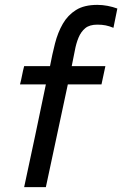

<svg xmlns="http://www.w3.org/2000/svg" viewBox="-20 -767 501 787"><path d="M79 -496H185Q194 -544 205.5 -589Q217 -634 237.5 -669.5Q258 -705 291.5 -726Q325 -747 379 -747Q400 -747 421 -743Q442 -739 461 -732Q457 -712 453 -692.5Q449 -673 445 -653Q428 -660 413 -663Q398 -666 379 -666Q347 -666 329.5 -651.5Q312 -637 302 -613Q292 -589 286.5 -558.5Q281 -528 274 -496H412Q408 -477 404 -458.5Q400 -440 396 -421H258Q235 -315 213 -210.5Q191 -106 168 0H79Q102 -106 124 -210.5Q146 -315 168 -421H62Q67 -440 70.5 -458.5Q74 -477 79 -496Z"/></svg>

Font: Rosa Sans
Style: Italic
Weight: 400
Italic angle: -12°
Designer: Pentagram / MCKL
Foundry: Pentagram / MCKL
Version: Version 1.005;September 16, 2019;FontCreator 11.5.0.2425 64-